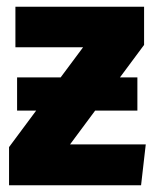

<svg xmlns="http://www.w3.org/2000/svg" viewBox="-20 -553 465 573"><path d="M189 -122H415L401 0H7V-114L88 -223H31V-322H161L228 -412H26V-533H410V-419L338 -322H390V-223H264Z"/></svg>

Font: Fira Sans Condensed ExtraBold
Style: Regular
Weight: 800
Width: 3
Designer: Carrois Corporate & Edenspiekermann AG
Foundry: Carrois Corporate GbR & Edenspiekermann AG
Version: Version 4.203